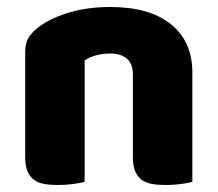

<svg xmlns="http://www.w3.org/2000/svg" viewBox="-20 -521 623 549"><path d="M360 -308Q360 -339 342.5 -353.5Q325 -368 295 -368Q275 -368 255.5 -363Q236 -358 222 -348V-1Q212 2 190.5 5Q169 8 146 8Q124 8 106.5 5Q89 2 77 -7Q65 -16 58.5 -31.5Q52 -47 52 -72V-372Q52 -399 63.5 -416Q75 -433 95 -447Q129 -471 180.5 -486Q232 -501 295 -501Q408 -501 469 -451.5Q530 -402 530 -314V-1Q520 2 498.5 5Q477 8 454 8Q432 8 414.5 5Q397 2 385 -7Q373 -16 366.5 -31.5Q360 -47 360 -72Z"/></svg>

Font: Baloo
Style: Regular
Weight: 400
Designer: Sarang Kulkarni and Ek Type
Foundry: Ek Type
Version: Version 1.443;PS 1.000;hotconv 16.6.51;makeotf.lib2.5.65220;